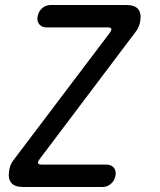

<svg xmlns="http://www.w3.org/2000/svg" viewBox="-20 -750 640 770"><path d="M73 0Q39 0 25 -17Q11 -34 17 -68Q19 -79 23 -89Q27 -99 35 -109L420 -618Q428 -629 426.5 -634.5Q425 -640 412 -640H168Q148 -640 137.5 -652.5Q127 -665 131 -685Q135 -705 149.5 -717.5Q164 -730 184 -730H486Q520 -730 534 -713.5Q548 -697 542 -663Q540 -652 535.5 -641.5Q531 -631 523 -621L139 -112Q131 -101 132.5 -95.5Q134 -90 147 -90H406Q426 -90 436.5 -77.5Q447 -65 443 -45Q439 -25 424.5 -12.5Q410 0 390 0Z"/></svg>

Font: Maple Mono NL
Style: Italic
Weight: 400
Italic angle: -10°
Monospace: yes
Designer: subframe7536
Version: Version 7.000